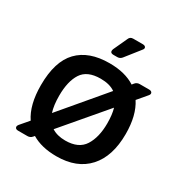

<svg xmlns="http://www.w3.org/2000/svg" viewBox="-161 -804 908 947"><g transform="rotate(30 293.0 -331.0)"><path d="M142 -12Q132 0 116 0H63Q50 0 46.5 -8Q43 -16 51 -26L92 -74Q48 -139 48 -251Q48 -386 109.5 -450Q171 -514 288 -514Q377 -514 434 -477L442 -487Q452 -499 468 -499H521Q534 -499 538 -491Q542 -483 533 -473L489 -421Q531 -357 531 -251Q531 -124 468 -54.5Q405 15 289 15Q204 15 148 -19ZM152 -251Q152 -196 164 -159L371 -404Q340 -426 288 -426Q212 -426 182 -379.5Q152 -333 152 -251ZM288 -74Q364 -74 395 -123Q426 -172 426 -251Q426 -301 416 -335L211 -94Q242 -74 288 -74ZM284 -559Q259 -559 268 -583L304 -661Q310 -677 328 -677H382Q395 -677 399 -669.5Q403 -662 394 -652L330 -571Q320 -559 305 -559Z"/></g></svg>

Font: Pitagon Sans Medium
Style: Regular
Weight: 500
Designer: Travis Tran
Foundry: Pitagon
Version: Version 1.001; ttfautohint (v1.8.4.7-5d5b);gftools[0.9.26]